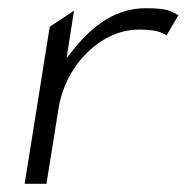

<svg xmlns="http://www.w3.org/2000/svg" viewBox="-20 -467 454 467"><path d="M40 -20H93L122 -201C131 -259 159 -307 193 -340C223 -369 266 -395 318 -395C355 -395 371 -390 385 -381L414 -430C394 -441 385 -447 334 -447C261 -447 206 -404 164 -353L142 -326L160 -441L101 -402Z"/></svg>

Font: Charger Sport
Style: ExLitNrwObl
Weight: 200
Designer: Jasper
Foundry: Cannot Into Space Fonts
Version: Version 1.1